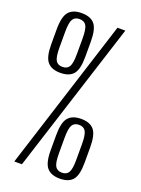

<svg xmlns="http://www.w3.org/2000/svg" viewBox="-133 -740 589 804"><g transform="rotate(20 162.0 -338.5)"><path d="M35 0H69L284.5 -674H249.5ZM88 -414.5Q128 -414.5 146.2 -435.8Q164.5 -457 164.5 -513.5V-580.5Q164.5 -637.5 146.2 -659Q128 -680.5 88 -680.5Q49.5 -680.5 31 -659Q12.5 -637.5 12.5 -580.5V-513.5Q12.5 -457.5 31 -436Q49.5 -414.5 88 -414.5ZM88 -441Q67.5 -441 58.5 -456Q49.5 -471 49.5 -512.5V-582Q49.5 -624 58.5 -639Q67.5 -654 88 -654Q109.5 -654 118.5 -639Q127.5 -624 127.5 -582V-512.5Q127.5 -471 118.5 -456Q109.5 -441 88 -441ZM238 2.5Q277 2.5 295.2 -18.8Q313.5 -40 313.5 -96.5V-163.5Q313.5 -220.5 295.2 -242Q277 -263.5 238 -263.5Q199 -263.5 180.5 -242Q162 -220.5 162 -163.5V-96.5Q162 -40.5 180.5 -19Q199 2.5 238 2.5ZM238 -24Q217 -24 208 -39Q199 -54 199 -95.5V-165Q199 -207 208 -222Q217 -237 238 -237Q258.5 -237 267.5 -222Q276.5 -207 276.5 -165V-95.5Q276.5 -54 267.5 -39Q258.5 -24 238 -24Z"/></g></svg>

Font: Anybody ExtraCondensed Light
Style: Regular
Weight: 300
Width: 2
Version: Version 1.113;gftools[0.9.25]